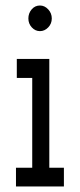

<svg xmlns="http://www.w3.org/2000/svg" viewBox="-20 -677 290 697"><path d="M38 0V-68H97V-394H41V-463H159V-68H212V0ZM125 -564Q108 -564 95.5 -577.5Q83 -591 83 -610Q83 -629 95 -643Q107 -657 125 -657Q142 -657 155 -643Q168 -629 168 -610Q168 -591 155 -577.5Q142 -564 125 -564Z"/></svg>

Font: Inconsolata UltraCondensed SemiBold
Style: Regular
Weight: 600
Width: 1
Monospace: yes
Designer: Raph Levien, Cyreal, Brenton Simpson
Foundry: Raph Levien, Cyreal, Google
Version: Version 3.001; ttfautohint (v1.8.2.53-6de2)